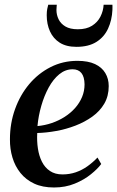

<svg xmlns="http://www.w3.org/2000/svg" viewBox="-20 -800 506 830"><path d="M417.5 -91Q402.5 -70.5 373.2 -46.8Q344 -23 303.2 -6.2Q262.5 10.5 213.5 10.5Q164 10.5 128 -6.2Q92 -23 68.5 -52.2Q45 -81.5 33.8 -119Q22.5 -156.5 23 -198Q23 -267 45 -328.2Q67 -389.5 106.2 -436.2Q145.5 -483 198.8 -510Q252 -537 314.5 -537Q361 -537 390.8 -523Q420.5 -509 435.2 -484.2Q450 -459.5 450 -428Q450 -385 431 -352.2Q412 -319.5 379.2 -296Q346.5 -272.5 306.2 -257Q266 -241.5 223 -233.8Q180 -226 141 -225Q139 -190.5 143.8 -158.5Q148.5 -126.5 161.2 -101Q174 -75.5 196 -60.8Q218 -46 250 -46Q280.5 -46 307.5 -55.2Q334.5 -64.5 358 -81.2Q381.5 -98 401.5 -119ZM294 -500.5Q262.5 -500.5 236.2 -479Q210 -457.5 190.5 -421.8Q171 -386 158.5 -342.5Q146 -299 142 -255Q174 -258 204 -268.2Q234 -278.5 259.8 -295Q285.5 -311.5 304.8 -333.2Q324 -355 334.8 -380.8Q345.5 -406.5 345.5 -435.5Q345 -468 332 -484.2Q319 -500.5 294 -500.5ZM310.5 -597.5Q266.5 -597.5 238.2 -615.5Q210 -633.5 196 -664.5Q182 -695.5 182 -734Q182 -750.5 184.2 -761.2Q186.5 -772 188.5 -779.5H225.5Q225.5 -776 224.8 -771Q224 -766 224 -757Q224 -736 233.2 -716.8Q242.5 -697.5 262.8 -685.5Q283 -673.5 316.5 -673.5Q354 -673.5 378 -688.8Q402 -704 414.2 -728.2Q426.5 -752.5 428 -779.5H466Q466 -775 466.2 -770.2Q466.5 -765.5 466 -757.5Q464 -713 447.2 -676.5Q430.5 -640 396.8 -618.8Q363 -597.5 310.5 -597.5Z"/></svg>

Font: Merriweather 96pt Medium
Style: Italic
Weight: 500
Italic angle: -7.8°
Version: Version 2.101